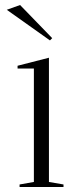

<svg xmlns="http://www.w3.org/2000/svg" viewBox="-20 -745 315 765"><path d="M58 0V-10L115 -20V-472H50V-483L175 -515V-20L233 -10V0ZM179 -584 7 -706 60 -725 188 -593Z"/></svg>

Font: Kalnia Thin Light
Style: Regular
Weight: 300
Version: Version 1.105